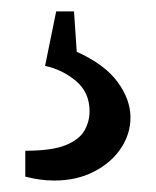

<svg xmlns="http://www.w3.org/2000/svg" viewBox="-20 -20 273 337"><path d="M75.2 296.9Q50.8 296.9 24.4 290V244.6Q70.8 244.6 95 234.9Q119.1 225.1 128.2 209.2Q137.2 193.4 137.2 175.3Q137.2 142.1 113.3 122.1Q89.4 102.1 59.1 95.7L78.6 0H109.9L114.7 70.8Q164.1 93.3 186.5 124Q209 154.8 209 186Q209 215.3 192.1 240.5Q175.3 265.6 145 281.2Q114.7 296.9 75.2 296.9Z"/></svg>

Font: AntonioLight
Style: Regular
Weight: 300
Designer: Vernon Adams
Foundry: Vernon Adams
Version: Version 1.002